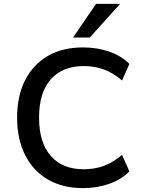

<svg xmlns="http://www.w3.org/2000/svg" viewBox="-20 -958 739 988"><path d="M407 10Q303 10 227 -34Q151 -78 109.5 -159.5Q68 -241 68 -353Q68 -465 109.5 -546Q151 -627 226.5 -670.5Q302 -714 407 -714Q480 -714 542 -692.5Q604 -671 646 -629L608 -544Q562 -583 514.5 -600.5Q467 -618 410 -618Q302 -618 241.5 -550Q181 -482 181 -353Q181 -224 241.5 -155.5Q302 -87 410 -87Q467 -87 514.5 -104.5Q562 -122 608 -161L646 -76Q604 -34 542 -12Q480 10 407 10ZM356 -765 474 -938H598L442 -765Z"/></svg>

Font: Nunito Sans 9pt SemiBold
Style: Regular
Weight: 600
Version: Version 3.101;gftools[0.9.27]